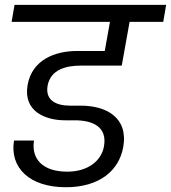

<svg xmlns="http://www.w3.org/2000/svg" viewBox="-20 -760 707 794"><path d="M252.2 14.3C391.3 14.3 472 -54.4 489.6 -151.5C511.6 -275 418.1 -323.1 313.8 -323.1C298 -323.1 282 -323.1 269.6 -323.1C213.7 -323.1 166.3 -343.8 176.8 -405.6C189.5 -474.4 257.1 -488.6 312.7 -488.6H483.5L489.8 -549.2H298.9C208.3 -549.2 112.3 -513.3 94.1 -408.1C75.1 -299 168.2 -262.5 248.9 -262.5C260.9 -262.5 275.7 -262.5 289.4 -262.5C360.3 -262.5 424.8 -237.8 409.9 -154.5C399.6 -95.4 344 -50.1 258.2 -50.1C154.3 -50.1 108.9 -104.6 120.6 -178.7H37.9C19.6 -65.6 102.8 14.3 252.2 14.3ZM655.1 -669.6 667.1 -740H40.1L28 -669.6ZM483.5 -488.6 526.3 -727.5H445.1L409.1 -526.4Z"/></svg>

Font: Poppins Devanagari Thin
Style: Italic
Weight: 100
Italic angle: -10°
Designer: Ninad Kale (Devanagari), Jonny Pinhorn (Latin)
Foundry: Indian Type Foundry
Version: 4.005